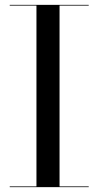

<svg xmlns="http://www.w3.org/2000/svg" viewBox="-20 -770 400 790"><path d="M20 -3H130V-747H20V-750H345V-747H225V-3H345V0H20Z"/></svg>

Font: Bodoni* 72
Style: Regular
Weight: 400
Version: Version 1.003